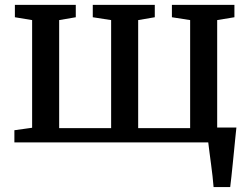

<svg xmlns="http://www.w3.org/2000/svg" viewBox="-20 -574 1012 774"><path d="M841 180Q839.5 160 836.8 136.2Q834 112.5 830.8 87.8Q827.5 63 824.5 40.2Q821.5 17.5 819.5 0L775 -60H933Q931 -41 928.5 -16.8Q926 7.5 923.5 34Q921 60.5 918.2 86.8Q915.5 113 913 137Q910.5 161 908 180ZM38 0V-49L109.5 -59V-493L40 -504.5V-554.5H285.5V-504.5L218.5 -493V-57.5H428V-493L354 -504.5V-554.5H604V-504.5L537 -493V-57.5H746.5V-493L673 -504.5V-554.5H925V-504.5L855.5 -493V-59L926.5 -49V0Z"/></svg>

Font: Merriweather 20pt Medium
Style: Regular
Weight: 500
Version: Version 2.100